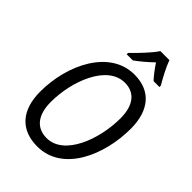

<svg xmlns="http://www.w3.org/2000/svg" viewBox="-270 -1054 1179 1179"><g transform="rotate(45 319.5 -464.5)"><path d="M272 -791 271 -779H325C357 -802 396 -834 434 -871C458 -835 483 -802 505 -779H556V-791C534 -829 498 -893 483 -939H404C375 -894 311 -829 272 -791ZM283 10C506 10 613 -247 613 -473C613 -633 535 -725 394 -725C180 -725 58 -477 58 -242C58 -82 137 10 283 10ZM288 -67C200 -67 149 -128 149 -243C149 -422 233 -648 388 -648C473 -648 523 -587 523 -474C523 -288 438 -67 288 -67Z"/></g></svg>

Font: Noto Sans SemiCondensed
Style: Italic
Weight: 400
Width: 4
Italic angle: -12°
Designer: Monotype Design Team
Foundry: Monotype Imaging Inc.
Version: Version 2.013